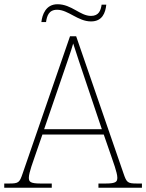

<svg xmlns="http://www.w3.org/2000/svg" viewBox="-24 -885 689 905"><path d="M405 -784C458 -784 473 -824 477 -863H455C451 -836 442 -810 405 -810C353 -810 314 -865 247 -865C192 -865 175 -816 171 -781H193C197 -808 205 -839 245 -839C298 -839 343 -784 405 -784ZM-4 0H220V-20H167C117 -20 112 -29 112 -48C112 -71 134 -129 140 -147L176 -251H465L501 -147C507 -129 529 -71 529 -48C529 -29 524 -20 474 -20H440V0H645V-20H623C577 -20 573 -24 558 -68L335 -714H306L83 -68C68 -24 64 -20 18 -20H-4ZM184 -276 266 -515C281 -560 313 -649 321 -680C335 -638 360 -559 379 -505L456 -276Z"/></svg>

Font: Noto Serif Sinhala Thin
Style: Regular
Weight: 100
Designer: Jelle Bosma - Monotype Design Team
Foundry: Monotype Imaging Inc.
Version: Version 2.007